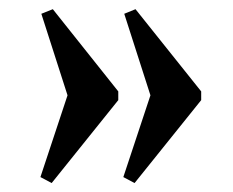

<svg xmlns="http://www.w3.org/2000/svg" viewBox="-20 -451 508 418"><path d="M273 -52.5 248.5 -65.5 307.5 -243.5 250.5 -421 275 -431 418 -252V-233ZM92.5 -52.5 68 -65.5 127 -243.5 70 -421 95 -431 237.5 -252V-233Z"/></svg>

Font: Libre Caslon Text SemiBold
Style: Regular
Weight: 600
Designer: Pablo Impallari, Rodrigo Fuenzalida, Katja Schimmel
Foundry: Pablo Impallari, Rodrigo Fuenzalida
Version: Version 2.000